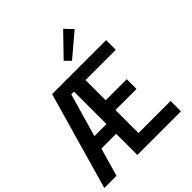

<svg xmlns="http://www.w3.org/2000/svg" viewBox="-263 -1195 1375 1375"><g transform="rotate(-45 425.0 -507.5)"><path d="M655.3 -954.6 481.4 -807.6 439 -849.6 598.6 -1014.6ZM335.4 -312.5V-641.6H307.6L213.4 -312.5ZM335.4 -214.4H185.5L124.5 0H1L211.9 -739.7H758.8V-641.6H452.1V-437H665.5V-338.4H452.1V-105H777.3V0H335.4Z"/></g></svg>

Font: News Cycle
Style: Bold
Weight: 700
Version: Version 0.5.1